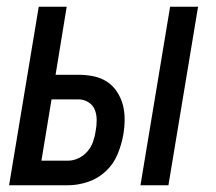

<svg xmlns="http://www.w3.org/2000/svg" viewBox="-20 -550 640 570"><path d="M397 0 485 -530H568L480 0ZM7 0 95 -530H178L145 -328H213Q236 -328 258 -323.5Q280 -319 297.5 -307.5Q315 -296 327 -278Q339 -260 344.5 -239.5Q350 -219 350 -196Q350 -173 346 -150Q341 -121 329 -92Q317 -63 294 -41.5Q271 -20 241 -10Q211 0 182 0ZM103 -73H182Q198 -73 213.5 -80.5Q229 -88 240 -101Q251 -114 256.5 -130Q262 -146 264 -161Q267 -177 267 -193.5Q267 -210 261.5 -224Q256 -238 242.5 -246.5Q229 -255 213 -255H133Z"/></svg>

Font: Iosevka Curly Extended Oblique
Style: Regular
Weight: 400
Width: 7
Italic angle: -9°
Monospace: yes
Designer: Belleve Invis
Foundry: Belleve Invis
Version: Version 11.1.0; ttfautohint (v1.8.3)